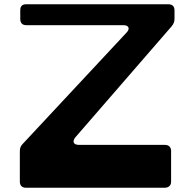

<svg xmlns="http://www.w3.org/2000/svg" viewBox="-20 -880 911 900"><path d="M101 0H752C771 0 782 -11 782 -28V-172C782 -191 771 -201 752 -201H349C324 -201 318 -217 333 -236L784 -756C794 -768 798 -778 798 -792V-832C798 -850 788 -860 769 -860H103C84 -860 75 -851 75 -832V-791C75 -773 84 -762 103 -762H558C584 -762 591 -746 573 -727L87 -206C77 -196 73 -186 73 -171V-28C73 -11 83 0 101 0Z"/></svg>

Font: OpenDyslexic3
Style: Regular
Weight: 400
Designer: Abelardo Gonzalez
Version: Version 3.001;PS 003.001;hotconv 1.0.88;makeotf.lib2.5.64775